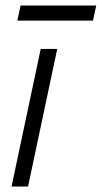

<svg xmlns="http://www.w3.org/2000/svg" viewBox="-20 -678 370 698"><path d="M22 0 128 -500H188L82 0ZM55 -658H330L318 -603H43Z"/></svg>

Font: Epunda Sans Light
Style: Italic
Weight: 300
Italic angle: -12.0243°
Designer: Simon Atzbach
Foundry: typofactur
Version: Version 2.204